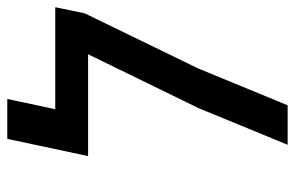

<svg xmlns="http://www.w3.org/2000/svg" viewBox="-160 -642 802 522"><g transform="rotate(-90 241.0 -381.0)"><path d="M108.4 0 208 -242.2 354.5 -542.5H77.6L124.5 -762.2H232.9L205.1 -631.8H482.4L465.8 -551.8L315.9 -243.2L215.8 0Z"/></g></svg>

Font: Open Sans SemiCondensed SemiBold
Style: Italic
Weight: 600
Width: 4
Italic angle: -12°
Designer: Monotype Design Team
Foundry: Monotype Imaging Inc.
Version: Version 3.000